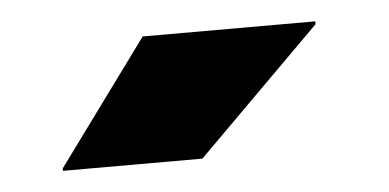

<svg xmlns="http://www.w3.org/2000/svg" viewBox="-28 -732 478 236"><g transform="rotate(-5 211.5 -614.0)"><path d="M154 -692.5H367V-689L214 -536.5H42V-539.5Z"/></g></svg>

Font: Anek Latin Expanded ExtraBold
Style: Regular
Weight: 800
Width: 7
Designer: Yesha Goshar
Foundry: Ek Type
Version: Version 1.003